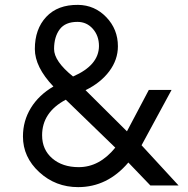

<svg xmlns="http://www.w3.org/2000/svg" viewBox="-20 -749 772 788"><path d="M300.8 19Q208 19 141.1 -42.5Q74.2 -104 74.2 -189Q74.2 -252.9 106.7 -305.9Q139.2 -358.9 199.2 -394Q123 -474.1 123 -547.9Q123 -629.9 169.9 -679.9Q216.8 -730 300.8 -729Q368.7 -728 416.3 -678.5Q463.9 -628.9 463.9 -559.1Q463.9 -503.9 428.5 -456.5Q393.1 -409.2 331.1 -378.9L501 -210L590.8 -379.9H684.1L561 -152.8L712.9 12.2H597.2L506.8 -82Q420.9 19 300.8 19ZM279.8 -435.1Q385.7 -481 386.2 -560.1Q386.2 -602.1 361.1 -630.6Q335.9 -659.2 297.9 -659.2Q248 -659.2 225.1 -628.7Q202.1 -598.1 201.9 -548.1Q201.7 -498 279.8 -435.1ZM303.2 -63Q388.2 -63 453.1 -143.1L250 -339.8Q152.8 -288.1 152.8 -193.8Q152.8 -134.8 194.6 -98.9Q236.3 -63 303.2 -63Z"/></svg>

Font: Oakes Grotesk
Style: Regular
Weight: 400
Designer: Samuel Oakes
Foundry: Samuel Oakes
Version: Version 1.0 | wf-rip DC20170320